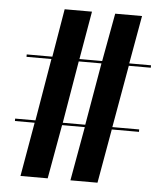

<svg xmlns="http://www.w3.org/2000/svg" viewBox="-51 -746 682 791"><g transform="rotate(5 290.0 -350.0)"><path d="M63 0 102 -223.5H20.5V-233.5H104.5L148 -491H45V-501H151L184.5 -700H297.5L263 -501H357L393.5 -700H504.5L469 -501H559V-491H468L422.5 -233.5H533.5V-223.5H421L381.5 0H269.5L309.5 -223.5H215.5L175.5 0ZM217.5 -233.5H310.5L355 -491H261Z"/></g></svg>

Font: Imbue 100pt ExtraBold
Style: Regular
Weight: 800
Designer: Tyler Finck
Foundry: Etcetera Type Company
Version: Version 1.102; ttfautohint (v1.8.3)